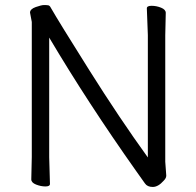

<svg xmlns="http://www.w3.org/2000/svg" viewBox="-20 -728 778 761"><path d="M178 1Q178 11 160 11Q142 11 123 3.5Q104 -4 104 -17L106 -106V-641L99 -678Q99 -692 121.5 -700Q144 -708 154.5 -708Q165 -708 171 -707Q177 -706 181 -698Q213 -642 333.5 -450.5Q454 -259 566 -104V-589L562 -695Q562 -705 581 -705Q600 -705 618.5 -697.5Q637 -690 637 -677L635 -588V-87L639 -32Q639 -22 629 -12Q607 13 585.5 13Q564 13 554.5 -1Q545 -15 519 -51Q328 -321 175 -579V-105Z"/></svg>

Font: LXGW WenKai TC
Style: Regular
Weight: 400
Designer: LXGW / Fontworks Inc.
Foundry: LXGW / Fontworks Inc.
Version: Version 1.330